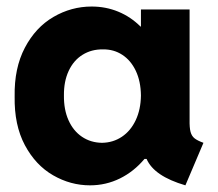

<svg xmlns="http://www.w3.org/2000/svg" viewBox="-20 -554 660 582"><path d="M424.3 -72.3H418Q386.2 -34.2 343.8 -13.2Q301.3 7.8 252.9 7.8Q193.8 7.8 140.9 -22.7Q87.9 -53.2 55.4 -114Q22.9 -174.8 24.4 -261.7Q22.9 -347.7 55.4 -409.4Q87.9 -471.2 142.1 -502.7Q196.3 -534.2 257.8 -534.2Q300.8 -534.2 338.6 -518.6Q376.5 -502.9 405.8 -473.6H407.2V-525.4H554.7V-191.4Q554.2 -167 557.6 -154.3Q561 -141.6 569.6 -134.8Q578.1 -127.9 596.7 -121.1L542 7.8Q446.8 -20 424.3 -72.3ZM407.2 -264.6Q406.7 -307.6 391.6 -339.4Q376.5 -371.1 350.6 -387.9Q324.7 -404.8 292 -404.3Q257.3 -404.8 230.2 -387.9Q203.1 -371.1 188.2 -339.1Q173.3 -307.1 173.8 -264.6Q173.3 -221.7 187.7 -189.5Q202.1 -157.2 228.5 -139.4Q254.9 -121.6 289.1 -121.1Q322.8 -121.6 349.4 -139.4Q376 -157.2 391.4 -189.7Q406.7 -222.2 407.2 -264.6Z"/></svg>

Font: Reddit Sans Strawberry ExBold
Style: Regular
Weight: 800
Designer: Stephen Hutchings
Foundry: Reddit
Version: Version 1.013